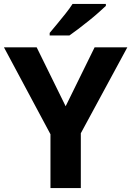

<svg xmlns="http://www.w3.org/2000/svg" viewBox="-20 -954 666 974"><path d="M313 -415 460 -714H626L390 -278V0H236V-273L0 -714H166ZM517 -924Q502 -910 479 -889.5Q456 -869 429 -847.5Q402 -826 376.5 -806.5Q351 -787 332 -774H232V-787Q248 -806 269.5 -832Q291 -858 312.5 -885Q334 -912 348 -934H517Z"/></svg>

Font: Noto Sans Lao Looped
Style: Bold
Weight: 700
Designer: Mark Frömberg, Ben Mitchell
Foundry: The Fontpad Ltd
Version: Version 1.001